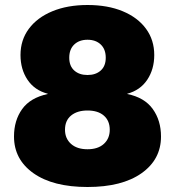

<svg xmlns="http://www.w3.org/2000/svg" viewBox="-20 -735 699 768"><path d="M330 13Q192 13 114 -42Q36 -97 36 -189Q36 -253 68.5 -298.5Q101 -344 171 -359V-360Q118 -374 90 -416Q62 -458 62 -515Q62 -575 95.5 -620Q129 -665 189.5 -690Q250 -715 330 -715Q411 -715 471 -690Q531 -665 564 -620Q597 -575 597 -515Q597 -458 569 -416Q541 -374 489 -360V-359Q558 -345 591 -299Q624 -253 624 -189Q624 -97 546 -42Q468 13 330 13ZM330 -435Q363 -435 383 -453Q403 -471 403 -504Q403 -538 383 -557Q363 -576 330 -576Q297 -576 277 -557Q257 -538 257 -504Q257 -471 277 -453Q297 -435 330 -435ZM330 -138Q372 -138 395.5 -159.5Q419 -181 419 -216Q419 -252 395.5 -272.5Q372 -293 330 -293Q289 -293 264.5 -273Q240 -253 240 -216Q240 -181 264 -159.5Q288 -138 330 -138Z"/></svg>

Font: Prodigy Sans ExtraBold
Style: Regular
Weight: 800
Designer: Wei Huang
Foundry: Wei Huang
Version: Version 1.003; ttfautohint (v1.8.3)